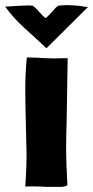

<svg xmlns="http://www.w3.org/2000/svg" viewBox="-66 -731 365 752"><path d="M119 1H173C186 0 195 -2 198 -6C195 -57 193 -108 193 -159C193 -190 194 -222 195 -253L199 -500V-503H182C161 -502 131 -502 116 -503C101 -504 89 -504 80 -505C80 -505 39 -506 39 -506C39 -506 39 -505 39 -505C35 -466 33 -425 33 -384C33 -342 34 -300 35 -257L38 -128C38 -85 36 -42 33 0C37 -1 55 -1 63 -1C80 -1 99 0 119 1ZM116 -542 279 -704H269C263 -705 255 -707 245 -708C231 -709 215 -711 198 -711C187 -711 176 -710 164 -709C160 -709 149 -698 140 -687C138 -685 121 -666 113 -660C107 -662 93 -679 87 -685C80 -694 66 -707 61 -709C54 -710 39 -710 32 -709C25 -709 16 -709 5 -708C-7 -707 -24 -706 -46 -705C-23 -674 2 -646 30 -621C58 -596 87 -569 116 -542Z"/></svg>

Font: Londrina Solid CC
Style: CC
Weight: 400
Designer: Marcelo Magalhaes
Foundry: Tipos Pereira
Version: Version 1.003;FEAKit 1.0